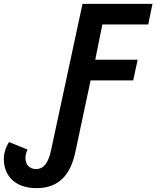

<svg xmlns="http://www.w3.org/2000/svg" viewBox="-102 -734 811 996"><path d="M88 242C207 242 265 168 289 54L368 -317H589L612 -424H392L429 -607H667L689 -714H326L164 40C151 104 129 143 85 143C52 143 30 121 30 85C30 70 34 56 41 42L-55 3C-73 31 -82 61 -82 91C-82 182 -20 242 88 242Z"/></svg>

Font: Noto Sans SemiBold
Style: Italic
Weight: 600
Italic angle: -12°
Designer: Monotype Design Team
Foundry: Monotype Imaging Inc.
Version: Version 2.013